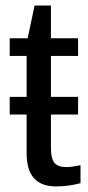

<svg xmlns="http://www.w3.org/2000/svg" viewBox="-20 -666 318 694"><path d="M262.2 -252H164.1V-130.9Q164.1 -92.8 176.8 -77.4Q189.5 -62 220.2 -62Q238.8 -62 271 -68.8V-3.9Q228 7.8 182.1 7.8Q76.2 7.8 76.2 -111.8V-252H15.1V-315.9H76.2V-463.9H15.1V-527.8H80.1L105 -646H164.1V-527.8H262.2V-463.9H164.1V-315.9H262.2Z"/></svg>

Font: Libra Sans Modern
Style: Regular
Weight: 400
Foundry: Stefan Peev, Context Ltd
Version: Version 1.000